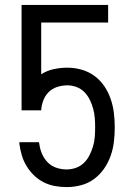

<svg xmlns="http://www.w3.org/2000/svg" viewBox="-20 -755 540 783"><path d="M252 8Q281 8 310 0.5Q339 -7 363 -24.5Q387 -42 404 -66.5Q421 -91 431 -119Q441 -147 444.5 -176.5Q448 -206 448 -235Q448 -265 444.5 -294Q441 -323 431.5 -351Q422 -379 405.5 -403.5Q389 -428 365 -445.5Q341 -463 312.5 -471Q284 -479 255 -479Q227 -479 199 -473Q171 -467 148 -452V-663H421V-735H68V-305H148Q149 -325 156.5 -345Q164 -365 178.5 -379.5Q193 -394 213.5 -400.5Q234 -407 255 -407Q274 -407 292.5 -400Q311 -393 324.5 -379Q338 -365 346.5 -347.5Q355 -330 360 -311.5Q365 -293 366.5 -274Q368 -255 368 -236Q368 -216 366.5 -196.5Q365 -177 359.5 -158.5Q354 -140 345 -122Q336 -104 322 -90.5Q308 -77 289.5 -70.5Q271 -64 252 -64Q231 -64 211 -70.5Q191 -77 176.5 -91Q162 -105 153 -124Q144 -143 141 -164L139 -175H59V-169Q62 -145 69 -121.5Q76 -98 88.5 -77.5Q101 -57 118.5 -40Q136 -23 157.5 -12Q179 -1 203 3.5Q227 8 252 8Z"/></svg>

Font: Iosevka SS09
Style: Regular
Weight: 400
Monospace: yes
Designer: Belleve Invis
Foundry: Belleve Invis
Version: Version 5.2.1; ttfautohint (v1.8.3)